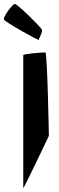

<svg xmlns="http://www.w3.org/2000/svg" viewBox="-62 -976 304 982"><path d="M-42 -876C-36 -863 138 -766 137 -772C136 -780 159 -815 152 -825C146 -838 27 -956 14 -956C2 -956 -48 -888 -42 -876ZM57 -14C57 -6 188 -281 188 -281C188 -288 180 -708 170 -708C159 -708 57 -701 57 -694Z"/></svg>

Font: Ampere
Style: Regular
Weight: 400
Version: Version 1